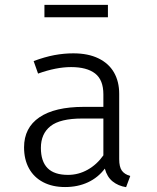

<svg xmlns="http://www.w3.org/2000/svg" viewBox="-20 -771 655 802"><path d="M477.9 -106.2Q477.9 -74.4 488.7 -58.7Q499.5 -43.1 524.1 -35.9L506.7 10.8Q473.8 5.6 450.5 -13.1Q427.2 -31.8 417.9 -66.7Q389.7 -29.2 347.4 -9.5Q305.1 10.3 251.8 10.3Q199 10.3 160.3 -10Q121.5 -30.3 101 -67.7Q80.5 -105.1 80.5 -155.4Q80.5 -237.4 144.6 -281Q208.7 -324.6 330.3 -324.6H411.8V-376.9Q411.8 -437.4 377.2 -464.1Q342.6 -490.8 276.9 -490.8Q214.9 -490.8 139 -463.6L120.5 -515.9Q167.2 -533.3 207.2 -540.8Q247.2 -548.2 286.2 -548.2Q348.2 -548.2 391.3 -527.2Q434.4 -506.2 456.2 -468.2Q477.9 -430.3 477.9 -379ZM411.8 -122.1V-275.9H322.6Q231.3 -275.9 191 -244.1Q150.8 -212.3 150.8 -153.3Q150.8 -96.9 178.7 -68.7Q206.7 -40.5 264.1 -40.5Q307.7 -40.5 346.2 -62.1Q384.6 -83.6 411.8 -122.1ZM430.8 -750.8V-699H165.6V-750.8Z"/></svg>

Font: Fira Code Fixed Light
Style: Regular
Weight: 300
Monospace: yes
Designer: Carrois Corporate, Edenspiekermann AG, Nikita Prokopov
Foundry: Carrois Corporate, Edenspiekermann AG, Nikita Prokopov
Version: Version 5.002